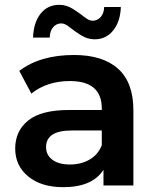

<svg xmlns="http://www.w3.org/2000/svg" viewBox="-20 -769 649 796"><path d="M409 0V-65Q363 7 242 7Q151 7 97 -37.5Q43 -82 43 -153Q43 -226 97 -269.5Q151 -313 266 -313H402V-319Q402 -433 270 -433Q175 -433 110 -381L60 -475Q146 -541 287 -541Q406 -541 469.5 -484Q533 -427 533 -312V0ZM117 -613Q119 -675 148 -712Q177 -749 226 -749Q255 -749 281.5 -732.5Q308 -716 328.5 -699.5Q349 -683 363 -683Q384 -683 397.5 -698.5Q411 -714 412 -740H481Q479 -680 449.5 -643Q420 -606 372 -606Q343 -606 316.5 -622.5Q290 -639 269.5 -655.5Q249 -672 235 -672Q214 -672 200.5 -656.5Q187 -641 186 -613ZM171 -159Q171 -126 197.5 -106.5Q224 -87 270 -87Q316 -87 351.5 -107.5Q387 -128 402 -167V-228H277Q171 -228 171 -159Z"/></svg>

Font: Belfius21
Style: Bold
Weight: 700
Designer: Montserrat's base design by Julieta Ulanovsky, modified by Coast SPRL for Belfius Bank NV.
Foundry: Montserrat's base design by Julieta Ulanovsky, modified by Coast SPRL for Belfius Bank NV.
Version: Version 2.000;FEAKit 1.0